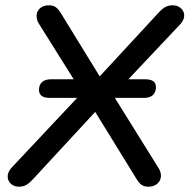

<svg xmlns="http://www.w3.org/2000/svg" viewBox="-20 -697 715 724"><path d="M51 7C73 7 86 -1 106 -23L339 -275L490 -30C506 -3 516 7 540 7C579 7 600 -28 578 -63L413 -328H525C553 -328 568 -344 568 -368C568 -388 555 -398 528 -398H464L661 -607C690 -639 669 -677 631 -677C609 -677 595 -668 576 -647L356 -409L214 -640C198 -667 188 -677 164 -677C125 -677 105 -643 127 -607L258 -398H171C144 -398 127 -384 127 -358C127 -338 141 -328 166 -328H271L24 -65C-7 -32 14 7 51 7Z"/></svg>

Font: SN Pro Medium
Style: Italic
Weight: 400
Italic angle: -9°
Designer: Tobias Whetton
Foundry: Supernotes
Version: Version 1.001;Glyphs 3.2 (3249)